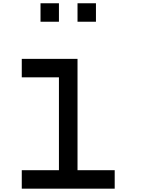

<svg xmlns="http://www.w3.org/2000/svg" viewBox="-20 -1130 929 1150"><path d="M110.4 0Q110.4 -27.3 110.4 -110.4Q166 -110.4 333 -110.4Q333 -250 333 -667Q277.3 -667 110.4 -667Q110.4 -694.3 110.4 -777.3Q138.7 -777.3 221.7 -777.3Q277.3 -777.3 444.3 -777.3Q444.3 -610.4 444.3 -110.4Q500 -110.4 667 -110.4Q667 -83 667 0Q527.3 0 110.4 0ZM222.7 -1000Q222.7 -1027.3 222.7 -1110.4Q250 -1110.4 333 -1110.4Q333 -1083 333 -1000Q312.5 -1000 250 -1000Q243.2 -1000 222.7 -1000ZM444.3 -1000Q444.3 -1027.3 444.3 -1110.4Q471.7 -1110.4 554.7 -1110.4Q554.7 -1083 554.7 -1000Q527.3 -1000 444.3 -1000Z"/></svg>

Font: Ingsat TST_CRD
Style: Regular
Weight: 300
Designer: Tofik Waleny
Version: 1.0